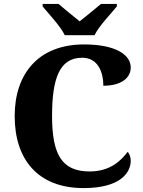

<svg xmlns="http://www.w3.org/2000/svg" viewBox="-20 -951 730 981"><path d="M311 -771H463C484 -816 546 -880 577 -918V-931H496C472 -910 417 -866 387 -842C357 -866 303 -910 279 -931H198V-918C229 -880 290 -816 311 -771ZM407 10C598 10 648 -71 648 -130C648 -146 642 -166 632 -175C598 -130 543 -75 438 -75C297 -75 246 -160 246 -358C246 -548 283 -656 400 -656C482 -656 508 -580 508 -513C601 -513 648 -554 648 -606C648 -672 569 -724 410 -724C176 -724 55 -574 55 -358C55 -137 173 10 407 10Z"/></svg>

Font: Noto Serif Gurmukhi ExtraBold
Style: Regular
Weight: 800
Designer: Vaibhav Singh and the Monotype Design Team
Foundry: Monotype Imaging Inc.
Version: Version 2.004